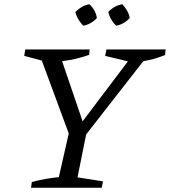

<svg xmlns="http://www.w3.org/2000/svg" viewBox="-20 -884 800 904"><path d="M318 -217 169 -620 173 -641H257L377 -289H351L617 -641H677L675 -622L359 -217ZM126 0 130 -27Q163 -36 194.5 -41.5Q226 -47 257 -50L310 -283H392L345 -49L465 -30L459 0ZM214 -589 94 -621 99 -651H402L400 -626Q355 -610 308.5 -601.5Q262 -593 214 -589ZM607 -589 475 -621 481 -651H760L757 -625Q721 -610 683 -601.5Q645 -593 607 -589ZM401 -864Q415 -851 424.5 -834Q434 -817 436 -799Q425 -786 407.5 -776Q390 -766 372 -763Q358 -777 348.5 -793.5Q339 -810 335 -828Q349 -842 365.5 -851.5Q382 -861 401 -864ZM556 -864Q569 -850 578.5 -833.5Q588 -817 591 -799Q578 -785 561.5 -775.5Q545 -766 527 -763Q514 -775 504 -792Q494 -809 490 -828Q503 -842 520 -851.5Q537 -861 556 -864Z"/></svg>

Font: Piazzolla 24pt
Style: Italic
Weight: 400
Italic angle: -11.3°
Designer: Juan Pablo del Peral
Foundry: Huerta Tipografica
Version: Version 2.005